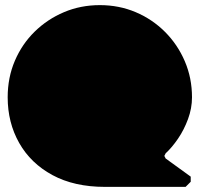

<svg xmlns="http://www.w3.org/2000/svg" viewBox="-20 -730 780 750"><path d="M390 0Q270 0 185 -46Q100 -92 55 -171.5Q10 -251 10 -350Q10 -427 38 -492.5Q66 -558 115.5 -606.5Q165 -655 230 -682.5Q295 -710 370 -710Q445 -710 510 -682.5Q575 -655 624.5 -605.5Q674 -556 702 -490.5Q730 -425 730 -350Q730 -307 714.5 -265Q699 -223 675.5 -188.5Q652 -154 627 -131L622 -121L627 -111L725 -40V-20L705 0Z"/></svg>

Font: GTL001
Style: Regular
Weight: 400
Designer: Eli Heuer
Foundry: GTL Type Label
Version: Version 0.100; ttfautohint (v1.8.4.7-5d5b)